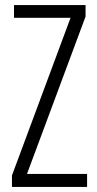

<svg xmlns="http://www.w3.org/2000/svg" viewBox="-20 -734 382 754"><path d="M322 0V-51H86L316 -669V-714H35V-664H257L27 -45V0Z"/></svg>

Font: Noto Sans Thai Looped ExtraCondensed Light
Style: Regular
Weight: 300
Width: 2
Designer: Sasikarn Vongin, Ben Mitchell
Foundry: The Fontpad Ltd
Version: Version 1.001